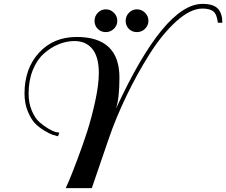

<svg xmlns="http://www.w3.org/2000/svg" viewBox="-20 -799 1163 987"><path d="M539 -86Q477 93 452 168H318Q325 153 336.5 126Q348 99 377 22.5Q406 -54 428.5 -124Q451 -194 469.5 -279Q488 -364 488 -424Q488 -506 455 -547Q422 -588 363 -588Q322 -588 281.5 -571.5Q241 -555 205.5 -523.5Q170 -492 148.5 -438.5Q127 -385 127 -318Q127 -269 143.5 -230Q160 -191 183 -171Q206 -151 229 -137.5Q252 -124 268 -120L285 -117L278 -98L276 -99Q263 -102 250.5 -106Q238 -110 209 -127Q180 -144 159.5 -165.5Q139 -187 122.5 -227.5Q106 -268 106 -318Q106 -447 180.5 -528Q255 -609 374 -609Q594 -609 594 -400Q594 -294 576 -240Q825 -779 1021 -779Q1077 -779 1100 -754.5Q1123 -730 1123 -682H1100Q1095 -726 1076.5 -740.5Q1058 -755 1021 -755Q959 -755 886.5 -689.5Q814 -624 749.5 -522Q685 -420 630.5 -307Q576 -194 539 -86ZM626 -692Q626 -716 643 -733.5Q660 -751 684 -751Q708 -751 725.5 -733.5Q743 -716 743 -692Q743 -668 725.5 -651Q708 -634 684 -634Q659 -634 642.5 -650.5Q626 -667 626 -692ZM466 -692Q466 -716 483 -733.5Q500 -751 524 -751Q548 -751 565.5 -733.5Q583 -716 583 -692Q583 -668 565.5 -651Q548 -634 524 -634Q499 -634 482.5 -650.5Q466 -667 466 -692Z"/></svg>

Font: Sail
Style: Regular
Weight: 400
Designer: Miguel Hernandez
Foundry: Miguel Hernandez
Version: Version 1.002